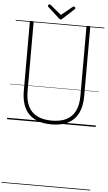

<svg xmlns="http://www.w3.org/2000/svg" viewBox="-132 -1753 1531 2733"><g transform="rotate(5 633.5 -386.5)"><path d="M636 19Q529 19 447.5 -9Q366 -37 311.5 -92.5Q257 -148 229.5 -231Q202 -314 202 -423V-1404Q202 -1414 208.5 -1418.5Q215 -1423 229 -1423Q243 -1423 249.5 -1418.5Q256 -1414 256 -1404V-421Q256 -292 298.5 -206Q341 -120 425.5 -77.5Q510 -35 636 -35Q761 -35 844 -77.5Q927 -120 969 -206Q1011 -292 1011 -421V-1404Q1011 -1414 1017 -1418.5Q1023 -1423 1038 -1423Q1065 -1423 1065 -1404V-423Q1065 -277 1016.5 -178.5Q968 -80 872.5 -30.5Q777 19 636 19ZM808 -1681Q815 -1681 822.5 -1673.5Q830 -1666 830 -1657Q830 -1655 829 -1652Q828 -1649 825 -1645L660 -1493Q654 -1488 649 -1484.5Q644 -1481 634 -1481Q625 -1481 620 -1484.5Q615 -1488 610 -1494L444 -1645Q441 -1649 440 -1652.5Q439 -1656 439 -1658Q439 -1667 446 -1674Q453 -1681 461 -1681Q466 -1681 469.5 -1678.5Q473 -1676 478 -1673L634 -1545L791 -1673Q795 -1676 799 -1678.5Q803 -1681 808 -1681ZM0 898H1267V908H0ZM0 -20H1267V0H0ZM0 -505H1267V-500H0ZM0 -1418H1267V-1408H0Z"/></g></svg>

Font: Playwrite FR Trad Guides
Style: Regular
Weight: 400
Designer: Veronika Burian, José Scaglione
Foundry: TypeTogether
Version: Version 1.003